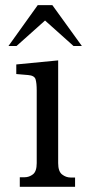

<svg xmlns="http://www.w3.org/2000/svg" viewBox="-20 -723 348 743"><path d="M205.1 -91.8Q205.1 -59.6 220.2 -47.9Q235.4 -36.1 252.9 -36.1H270.5V0H56.6V-37.1H75.2Q92.8 -37.1 107.4 -48.3Q122.1 -59.6 122.1 -91.8V-373Q122.1 -401.4 117.7 -416Q113.3 -430.7 88.9 -432.6L43 -436.5V-473.6L205.1 -489.3ZM182.6 -703.1 296.9 -544.9H264.6L154.3 -643.6L43.9 -544.9H12.7L126 -703.1Z"/></svg>

Font: Uchen
Style: Regular
Weight: 400
Designer: Christopher J. Fynn
Foundry: Christopher J. Fynn for DDC
Version: Version 1.000 preliminary